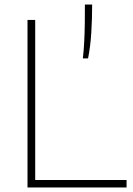

<svg xmlns="http://www.w3.org/2000/svg" viewBox="-20 -828 588 848"><path d="M101.5 0V-740H135.5V-33H539V0ZM346 -570Q350 -605 352 -644.5Q354 -684 354.5 -725.5Q355 -767 355 -808H387Q387 -744.5 383.2 -684Q379.5 -623.5 369 -570Z"/></svg>

Font: Encode Sans SC SemiExpanded Thin
Style: Regular
Weight: 250
Width: 6
Designer: Multiple Designers
Foundry: Impallari Type
Version: Version 3.002